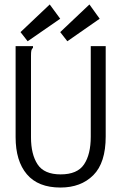

<svg xmlns="http://www.w3.org/2000/svg" viewBox="-20 -830 540 861"><path d="M251 11Q151 11 100.5 -48.5Q50 -108 50 -215V-623H128V-616Q122 -610 120.5 -603Q119 -596 119 -579V-214Q119 -138 148.5 -93Q178 -48 252 -48Q327 -48 357 -93Q387 -138 387 -217V-623H454V-218Q454 -100 398.5 -44.5Q343 11 251 11ZM282 -645 250 -686 381 -810 427 -746ZM104 -645 72 -686 203 -810 250 -746Z"/></svg>

Font: Ligconsolata
Style: Regular
Weight: 400
Monospace: yes
Designer: Raph Levien, Cyreal, Brenton Simpson
Foundry: Raph Levien, Cyreal, Google
Version: Version 3.001; ttfautohint (v1.8.2.53-6de2)